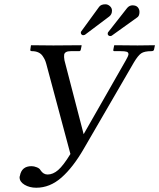

<svg xmlns="http://www.w3.org/2000/svg" viewBox="-20 -858 746 900"><path d="M203.1 -40Q228.5 -40 252.7 -61Q276.9 -82 310.1 -136.2L196.8 -559.1Q193.8 -569.8 190.4 -577.4Q187 -585 179.7 -595.7Q172.4 -606.4 159.7 -612.3Q147 -618.2 129.9 -618.2Q125.5 -618.2 123.3 -620.1Q121.1 -622.1 122.1 -625L125 -645L127 -646Q189 -645 230 -645L360.8 -646L362.8 -645L358.9 -626Q357.4 -618.2 351.1 -618.2H312Q284.2 -618.2 280.8 -602.1Q279.3 -591.8 282.2 -575.2L372.1 -229L569.8 -575.2Q581.1 -595.2 582 -601.1V-605Q582 -612.8 573.5 -615.5Q564.9 -618.2 544.9 -618.2H516.1Q509.8 -618.2 511.2 -625L515.1 -645L517.1 -646Q582 -645 625 -645L705.1 -646L706.1 -645L702.1 -626Q700.7 -618.2 689.9 -618.2Q656.7 -618.2 641.8 -607.9Q627 -597.7 607.9 -565.9L373 -161.1Q322.3 -73.2 268.1 -25.6Q213.9 22 149.9 22Q118.7 22 95.2 8.1Q71.8 -5.9 71.8 -26.9Q71.8 -30.3 73.2 -33.2Q81.1 -79.1 127.9 -79.1Q139.6 -79.1 152.8 -73.7Q166 -68.4 169.9 -60.1Q183.1 -40 203.1 -40ZM621.1 -774.9 503.9 -690.9Q501 -689 496.1 -689Q492.2 -689 488.5 -691.9Q484.9 -694.8 484.9 -699.2Q484.9 -705.1 486.8 -707L576.2 -820.8Q586.9 -833 601.1 -833Q617.7 -833 625.7 -824Q633.8 -814.9 633.8 -801.8Q633.8 -781.7 621.1 -774.9ZM474.1 -837.9Q485.4 -837.9 495.1 -829.3Q504.9 -820.8 504.9 -808.1Q504.9 -790.5 492.2 -780.8L377.9 -694.8Q372.1 -692.9 370.1 -692.9Q365.7 -692.9 362.3 -696.3Q358.9 -699.7 358.9 -704.1Q358.9 -709 360.8 -710.9L444.8 -826.2Q453.6 -837.9 474.1 -837.9Z"/></svg>

Font: Common Serif News
Style: Italic
Weight: 450
Italic angle: -12°
Designer: Philipp H. Poll, Khaled Hosny
Foundry: Stefan Peev, Context Ltd.
Version: Version 1.026